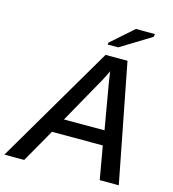

<svg xmlns="http://www.w3.org/2000/svg" viewBox="-159 -976 969 1078"><g transform="rotate(15 325.5 -436.5)"><path d="M191.4 -192.9 81.5 0H-33.7L370.1 -688H497.6L631.3 0H520.5L486.8 -192.9ZM418.5 -606Q414.6 -596.2 407.7 -582Q400.9 -567.9 390.6 -548.8L238.3 -277.3H474.1L430.2 -530.8Q426.3 -554.2 423.6 -573Q420.9 -591.8 418.5 -606ZM605 -856 427.7 -747.1H366.2L368.2 -758.8L497.1 -872.6H607.9Z"/></g></svg>

Font: Arimo Medium
Style: Italic
Weight: 500
Italic angle: -12°
Designer: Steve Matteson
Foundry: Monotype Imaging Inc.
Version: Version 1.33